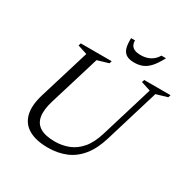

<svg xmlns="http://www.w3.org/2000/svg" viewBox="-189 -1038 1211 1225"><g transform="rotate(30 416.0 -425.5)"><path d="M198 -258.5Q176.5 -188.5 184 -141Q191.5 -93.5 230 -69.8Q268.5 -46 339.5 -46Q393 -46 440.2 -64.5Q487.5 -83 524.8 -126.5Q562 -170 585 -246L702 -630.5L632 -653L638 -671.5H832L826 -653L744.5 -629L624.5 -233.5Q598.5 -146.5 554.8 -92.8Q511 -39 451.8 -14.5Q392.5 10 319.5 10Q235 10 181 -19.8Q127 -49.5 110.8 -110.2Q94.5 -171 123 -264L235 -630.5L165 -653L170.5 -671.5H398.5L392.5 -653L311 -629ZM538.5 -797.5Q565.5 -797.5 587.5 -805Q609.5 -812.5 626.5 -826.5Q643.5 -840.5 655 -861H689Q663 -812 638.8 -785Q614.5 -758 587.5 -746.8Q560.5 -735.5 526 -735.5Q490 -735.5 468.8 -748Q447.5 -760.5 439 -787.8Q430.5 -815 432 -861H460.5Q460.5 -841.5 468 -827.2Q475.5 -813 492.8 -805.2Q510 -797.5 538.5 -797.5Z"/></g></svg>

Font: Newsreader 20pt
Style: Italic
Weight: 400
Italic angle: -17°
Version: Version 1.003